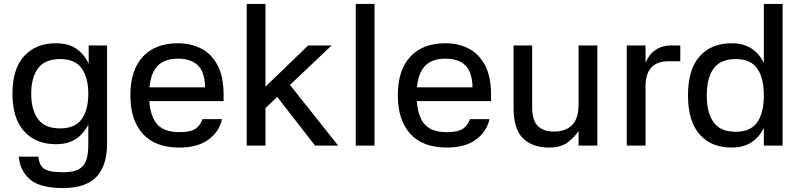

<svg xmlns="http://www.w3.org/2000/svg" viewBox="-20 -737 4057 972"><path d="M263 -7Q160 -7 101.5 -73Q43 -139 43 -262Q43 -389 102.5 -453.5Q162 -518 263 -518Q332 -518 375 -484Q418 -450 438 -392Q458 -334 458 -262Q458 -191 438 -133Q418 -75 375 -41Q332 -7 263 -7ZM285 -87Q360 -87 393.5 -134Q427 -181 427 -262Q427 -344 393.5 -391Q360 -438 285 -438Q207 -438 172.5 -391Q138 -344 138 -262Q138 -181 172.5 -134Q207 -87 285 -87ZM429 -507H522V0H427V-388L429 -396ZM522 -15Q523 100 469 157.5Q415 215 299 215Q183 215 132.5 172Q82 129 75 56H174Q177 82 187 100Q197 118 223 126.5Q249 135 299 135Q353 135 380.5 119Q408 103 418 70Q428 37 427 -15Z M690 -295H1018Q1017 -371 982.5 -405.5Q948 -440 881 -440Q805 -440 770 -394.5Q735 -349 735 -257Q735 -163 769.5 -115.5Q804 -68 888 -68Q945 -68 970 -85.5Q995 -103 1005 -134H1104Q1090 -70 1035 -30Q980 10 888 10Q766 10 703 -59.5Q640 -129 640 -254Q640 -382 703 -450Q766 -518 881 -518Q945 -518 997 -492Q1049 -466 1080.5 -408.5Q1112 -351 1112 -256V-225H689Z M1425 -336 1692 0H1575L1358 -279ZM1324 0H1229V-717H1324ZM1300 -275 1540 -507H1659L1301 -168Z M1876 0H1781V-717H1876Z M2044 -295H2372Q2371 -371 2336.5 -405.5Q2302 -440 2235 -440Q2159 -440 2124 -394.5Q2089 -349 2089 -257Q2089 -163 2123.5 -115.5Q2158 -68 2242 -68Q2299 -68 2324 -85.5Q2349 -103 2359 -134H2458Q2444 -70 2389 -30Q2334 10 2242 10Q2120 10 2057 -59.5Q1994 -129 1994 -254Q1994 -382 2057 -450Q2120 -518 2235 -518Q2299 -518 2351 -492Q2403 -466 2434.5 -408.5Q2466 -351 2466 -256V-225H2043Z M2909 -507H3004V0H2909V-74Q2885 -38 2851 -14Q2817 10 2759 10Q2677 10 2628.5 -36Q2580 -82 2580 -191V-507H2674V-194Q2674 -129 2702 -100Q2730 -71 2784 -71Q2843 -71 2876 -103.5Q2909 -136 2909 -209Z M3248 0H3153V-507H3248V-420Q3286 -507 3380 -507H3424V-427H3365Q3248 -427 3248 -299Z M3847 -717H3942V0H3847ZM3683 10Q3580 10 3521.5 -57Q3463 -124 3463 -254Q3463 -387 3522.5 -452.5Q3582 -518 3683 -518Q3752 -518 3795.5 -483.5Q3839 -449 3859 -389.5Q3879 -330 3879 -254Q3879 -178 3859 -118.5Q3839 -59 3795.5 -24.5Q3752 10 3683 10ZM3705 -70Q3780 -70 3813.5 -118Q3847 -166 3847 -254Q3847 -342 3813.5 -390Q3780 -438 3705 -438Q3627 -438 3592.5 -390Q3558 -342 3558 -254Q3558 -166 3592.5 -118Q3627 -70 3705 -70Z"/></svg>

Font: 42dot Sans Medium
Style: Regular
Weight: 500
Designer: 42dot
Version: Version 1.000